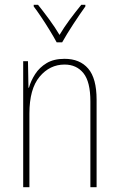

<svg xmlns="http://www.w3.org/2000/svg" viewBox="-20 -783 498 803"><path d="M250 -537Q314 -537 349 -496Q384 -455 384 -366V0H358V-359Q358 -441 329 -477Q300 -513 250 -513Q188 -513 145.5 -462Q103 -411 103 -308V0H77V-527H97L99 -416H101Q109 -445 127 -473Q145 -501 175 -519Q205 -537 250 -537ZM217 -606Q204 -630 186.5 -658.5Q169 -687 151.5 -713Q134 -739 121 -756V-763H139Q160 -737 185 -703Q210 -669 229 -637Q248 -669 271 -700Q294 -731 320 -763H337V-756Q314 -724 286.5 -682Q259 -640 240 -606Z"/></svg>

Font: Noto Sans Georgian Condensed Thin
Style: Regular
Weight: 100
Width: 3
Designer: Monotype Design Team, Akaki Razmadze
Foundry: Google LLC
Version: Version 2.005; ttfautohint (v1.8.4.7-5d5b)